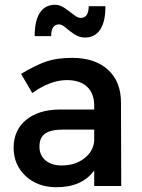

<svg xmlns="http://www.w3.org/2000/svg" viewBox="-20 -778 593 803"><path d="M227 -676Q194 -676 194 -627H125Q125 -692 147 -725Q169 -758 210 -758Q231 -758 251 -744Q271 -730 288 -716.5Q305 -703 317 -703Q351 -703 351 -752H421Q421 -687 399 -654Q377 -621 335 -621Q312 -621 291.5 -634.5Q271 -648 255 -662Q239 -676 227 -676ZM487 0H374V-65Q323 5 216 5Q137 5 87 -42Q37 -89 37 -160Q37 -233 88.5 -276Q140 -319 229 -320H374V-336Q374 -387 344.5 -415Q315 -443 259 -443Q191 -443 115 -389L68 -469Q130 -506 174 -521Q218 -536 282 -536Q377 -536 431.5 -486.5Q486 -437 486 -349ZM238 -86Q293 -86 331 -114.5Q369 -143 374 -187V-236H244Q193 -236 169 -219.5Q145 -203 145 -165Q145 -129 170 -107.5Q195 -86 238 -86Z"/></svg>

Font: Steamflix Grotesk
Style: Regular
Weight: 400
Designer: Julieta Ulanovsky
Foundry: Julieta Ulanovsky
Version: Version 4.000;PS 004.000;hotconv 1.0.88;makeotf.lib2.5.64775